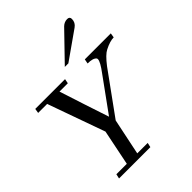

<svg xmlns="http://www.w3.org/2000/svg" viewBox="-262 -1086 1222 1222"><g transform="rotate(-45 348.5 -475.5)"><path d="M463 -690H697L692 -659Q658 -659 609 -634Q578 -619 532 -559L327 -276L276 -31H370L363 0H81L88 -31H182L231 -272L93 -659H12L17 -690H285L279 -659H204Q222 -603 258.5 -491Q295 -379 314 -323L477 -548Q523 -609 523 -632Q523 -636 521 -640Q506 -659 457 -659ZM587 -930Q587 -898 560 -879L371 -746H339L519 -932Q539 -951 565 -951Q587 -951 587 -930Z"/></g></svg>

Font: GFS Didot
Style: Italic
Weight: 400
Italic angle: -12°
Designer: Takis Katsoulidis and George D. Matthiopoulos
Foundry: George Matthiopoulos and Takis Katsoulidis
Version: Version 1.0